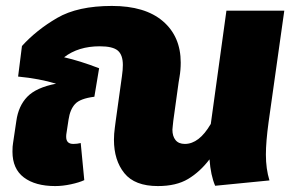

<svg xmlns="http://www.w3.org/2000/svg" viewBox="-20 -607 1001 647"><path d="M876 -86Q876 -38 888 1L705 19Q690 -16 686 -70Q654 -28 614 -4Q574 20 512 20Q434 20 399 -23.5Q364 -67 364 -136Q364 -156 367 -177L370 -200L391 -351Q394 -372 394 -388Q394 -422 377 -436.5Q360 -451 316 -451Q244 -451 196 -414Q249 -402 314 -377L298 -281Q250 -275 233 -256.5Q216 -238 211 -204L204 -158Q203 -153 203 -146Q203 -122 227 -122Q240 -122 252 -125L264 0Q247 8 219 14Q191 20 166 20Q99 20 60.5 -9Q22 -38 22 -96Q22 -115 24 -125L35 -199Q42 -250 72 -281Q102 -312 169 -325Q113 -342 41 -349L54 -452Q103 -506 172.5 -546.5Q242 -587 357 -587Q469 -587 529 -535.5Q589 -484 589 -396Q589 -371 585 -348L582 -330L564 -200L562 -181L561 -170Q561 -148 571.5 -135Q582 -122 603 -122Q651 -122 690 -189V-187L743 -571H938L885 -195Q876 -129 876 -86Z"/></svg>

Font: FiraGO Heavy
Style: Italic
Weight: 900
Italic angle: -8°
Designer: bBox Type GmbH
Foundry: bBox Type GmbH
Version: Version 1.001